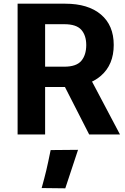

<svg xmlns="http://www.w3.org/2000/svg" viewBox="-20 -731 680 1044"><path d="M75.7 0H225.3V-258.1H334.5Q458.5 -258.1 528.4 -318.6Q598.4 -379.2 598.4 -486.6Q598.4 -593.3 528.8 -652.1Q459.2 -710.9 334.7 -710.9H75.7ZM225.3 -368.4V-599.4H329.6Q395 -599.4 422 -569Q449 -538.6 449 -485.4Q448.7 -431.6 421.9 -400Q395 -368.4 329.6 -368.4ZM464.8 0H632.3L455.3 -335L297.4 -327.9ZM206.5 291.5 335 293 404.3 83.7 255.4 85Q241.2 155.3 231.6 195.8Q221.9 236.3 206.5 291.5Z"/></svg>

Font: Roboto Flex
Style: Regular
Weight: 400
Designer: Berlow after Robertson
Foundry: Google
Version: Version 3.200;gftools[0.9.32]